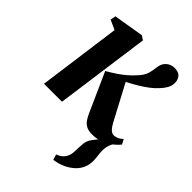

<svg xmlns="http://www.w3.org/2000/svg" viewBox="-228 -654 1012 1012"><g transform="rotate(45 278.0 -148.5)"><path d="M357 249 347.5 218.5Q369.5 210 381.5 198.2Q393.5 186.5 399.5 170Q405.5 154 405.5 133.2Q405.5 112.5 407.5 90.5Q408.5 55 426.2 33.2Q444 11.5 457.5 -6.5L533.5 -48.5Q518 -29.5 511.2 -8.8Q504.5 12 505 34Q505 48.5 507.8 68Q510.5 87.5 510.5 106Q510.5 136.5 497.2 162.5Q484 188.5 458.5 208Q438 224 412.5 234.5Q387 245 357 249ZM39 0 102 -463 48 -487.5 54 -517.5 222.5 -545.5 246 -530.5 173 0ZM406 10Q380 10 363.2 1.2Q346.5 -7.5 335.8 -23.5Q325 -39.5 316 -60L219.5 -275.5Q248 -292 272.2 -308.2Q296.5 -324.5 317.2 -342.2Q338 -360 356 -380.5Q381 -406.5 388.5 -432Q396 -457.5 397.5 -478Q400 -501.5 410.2 -516.5Q420.5 -531.5 435.8 -538.8Q451 -546 466.5 -546Q497.5 -546 510.5 -530.5Q523.5 -515 524 -494Q524.5 -470 513.2 -450.2Q502 -430.5 486 -414.5Q470.5 -396.5 445.8 -377.8Q421 -359 392.2 -342Q363.5 -325 335.2 -310.8Q307 -296.5 284 -287L326 -331L440.5 -115Q452.5 -92 465 -79.8Q477.5 -67.5 491.5 -67.5Q501 -67.5 514.8 -73Q528.5 -78.5 542 -91L556.5 -64Q546 -50.5 525.2 -33Q504.5 -15.5 474.2 -2.8Q444 10 406 10Z"/></g></svg>

Font: Merriweather 72pt
Style: Bold Italic
Weight: 700
Italic angle: -7.8°
Version: Version 2.101